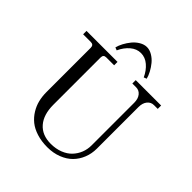

<svg xmlns="http://www.w3.org/2000/svg" viewBox="-245 -1088 1274 1274"><g transform="rotate(45 392.0 -451.0)"><path d="M42 -680.2V-711.9H333V-680.2H259.8Q245.6 -680.2 239.3 -673.6Q232.9 -667 232.9 -652.8V-210Q232.9 -117.2 277.6 -65.7Q322.3 -14.2 403.8 -14.2Q451.2 -14.2 489.7 -29.3Q528.3 -44.4 552.7 -70.3Q577.1 -96.2 590.1 -128.9Q603 -161.6 603 -198.2V-599.1Q603 -635.7 585.2 -658Q567.4 -680.2 539.1 -680.2H503.9V-711.9H742.2V-680.2H707Q678.7 -680.2 660.9 -658Q643.1 -635.7 643.1 -599.1V-208Q643.1 -161.1 626.7 -119.9Q610.4 -78.6 580.3 -48.1Q550.3 -17.6 504.6 0.2Q459 18.1 403.8 18.1Q348.6 18.1 303.7 3.9Q258.8 -10.3 229 -34.4Q199.2 -58.6 179 -91.6Q158.7 -124.5 149.9 -160.6Q141.1 -196.8 141.1 -236.8V-652.8Q141.1 -680.2 113.8 -680.2ZM254.9 -770Q260.3 -792.5 273.9 -818.1Q287.6 -843.8 306.4 -866.7Q325.2 -889.6 350.8 -904.8Q376.5 -919.9 401.9 -919.9Q427.2 -919.9 452.9 -904.8Q478.5 -889.6 497.3 -866.7Q516.1 -843.8 529.8 -818.1Q543.5 -792.5 548.8 -770L528.8 -762.2Q508.3 -807.1 475.1 -835.4Q441.9 -863.8 401.9 -863.8Q361.8 -863.8 328.6 -835.4Q295.4 -807.1 274.9 -762.2Z"/></g></svg>

Font: Flanker Steampunk
Style: Regular
Weight: 400
Designer: Alexey Kryukov, Leonardo Di Lena
Foundry: Alexey Kryukov, Leonardo Di Lena
Version: 1.210